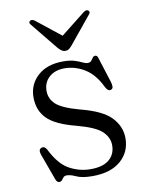

<svg xmlns="http://www.w3.org/2000/svg" viewBox="-79 -723 607 791"><g transform="rotate(-10 225.0 -327.5)"><path d="M206.5 -446.5Q166.5 -446.5 142.2 -424.5Q118 -402.5 118 -367.5Q118 -334 143.2 -311Q168.5 -288 240 -268.5Q332.5 -245 368.5 -206.8Q404.5 -168.5 404.5 -119.5Q404.5 -62 362.5 -25.5Q320.5 11 244 11Q201 11 178 0.2Q155 -10.5 139.5 -10.5Q130 -10.5 125.2 -5Q120.5 0.5 116.5 5.8Q112.5 11 104.5 11Q95.5 11 90 -3.5L50 -113.5Q42.5 -135 56.5 -140.5Q69.5 -145.5 78.5 -130Q111 -64.5 153 -41.5Q195 -18.5 241.5 -18.5Q293.5 -18.5 319.5 -40.8Q345.5 -63 345.5 -100.5Q345.5 -133 319 -158.5Q292.5 -184 215.5 -204.5Q129 -226.5 94.8 -261.2Q60.5 -296 60.5 -350.5Q60.5 -404.5 99.5 -440Q138.5 -475.5 206.5 -475.5Q235 -475.5 253.8 -469.5Q272.5 -463.5 284.5 -457.5Q296.5 -451.5 305.5 -451.5Q316 -451.5 320.8 -457.5Q325.5 -463.5 329.5 -469.5Q333.5 -475.5 340.5 -475.5Q349.5 -475.5 352.5 -462.5L385.5 -358.5Q389 -346.5 388.8 -337.8Q388.5 -329 380 -326Q367.5 -322 357 -343Q330.5 -398 290.5 -422.2Q250.5 -446.5 206.5 -446.5ZM251.5 -533.5Q244.5 -525.5 238.5 -521Q232.5 -516.5 223.5 -516.5Q215 -516.5 208.5 -521Q202 -525.5 194.5 -533.5L102.5 -646.5Q92.5 -657.5 101 -663.5Q109 -669.5 121 -661L223 -580L325.5 -661Q337.5 -670 345.5 -663.5Q353.5 -657 344 -646.5Z"/></g></svg>

Font: Fraunces 9pt S000 Light
Style: Regular
Weight: 300
Version: Version 1.000; ttfautohint (v1.8.3)